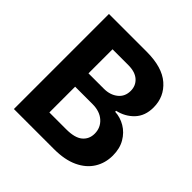

<svg xmlns="http://www.w3.org/2000/svg" viewBox="-189 -884 1039 1039"><g transform="rotate(45 331.0 -364.0)"><path d="M65.9 0V-727.5H354.5Q474.1 -727.5 534.4 -674.8Q594.7 -622.1 594.7 -540.5Q594.7 -476.1 557.4 -436.5Q520 -397 463.9 -384.3V-377Q504.9 -375 541.3 -353.5Q577.6 -332 600.3 -293.2Q623 -254.4 623 -200.7Q623 -143.1 594.7 -97.7Q566.4 -52.2 510.7 -26.1Q455.1 0 373 0ZM214.8 -122.6H343.8Q409.7 -122.6 439.7 -147.9Q469.7 -173.3 469.7 -214.8Q469.7 -260.3 436.8 -290Q403.8 -319.8 347.7 -319.8H214.8ZM214.8 -421.9H332.5Q380.4 -421.9 412.1 -447.3Q443.8 -472.7 443.8 -516.6Q443.8 -556.2 415.8 -581.1Q387.7 -606 335.4 -606H214.8Z"/></g></svg>

Font: Inter
Style: Bold
Weight: 700
Designer: Rasmus Andersson
Foundry: rsms
Version: Version 4.001;git-9221beed3